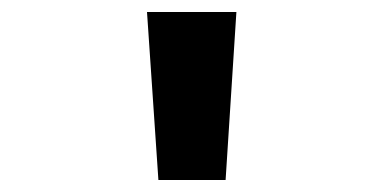

<svg xmlns="http://www.w3.org/2000/svg" viewBox="-20 -762 640 320"><path d="M225 -742H374L356 -462H244Z"/></svg>

Font: Fira Mono
Style: Bold
Weight: 700
Monospace: yes
Designer: Carrois Corporate & Edenspiekermann AG
Foundry: Carrois Corporate GbR & Edenspiekermann AG
Version: Version 3.206